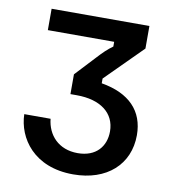

<svg xmlns="http://www.w3.org/2000/svg" viewBox="-76 -717 720 796"><g transform="rotate(10 283.5 -319.5)"><path d="M284.2 10.8C425.8 10.8 516.7 -71.7 516.7 -195C516.7 -296.7 454.2 -361.7 335.8 -381.7V-401.7L489.2 -555V-650H77.5V-560H356.7V-540C334.2 -524.2 316.7 -506.7 296.7 -485L215.8 -398.3V-315H242.5C342.5 -315 404.2 -268.3 404.2 -190.8C404.2 -128.3 365 -79.2 287.5 -79.2C205.8 -79.2 159.2 -133.3 152.5 -200H41.7C44.2 -100 118.3 10.8 284.2 10.8Z"/></g></svg>

Font: Familjen Grotesk Medium
Style: Regular
Weight: 500
Designer: Anders Wikstroem, Jonas Baeckman, Matilda Gysing, Kristian Moeller
Foundry: Familjen STHLM AB
Version: Version 2.000